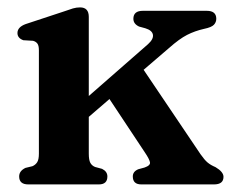

<svg xmlns="http://www.w3.org/2000/svg" viewBox="-20 -486 610 506"><path d="M54.5 0Q30.5 0 30.5 -21Q30.5 -35.5 47 -43.5L65.5 -48Q73.5 -51.5 78 -58.5Q82.5 -65.5 82.5 -81V-353.5Q82.5 -366 78.5 -371.2Q74.5 -376.5 67 -378.5L41.5 -380Q26 -385.5 26 -399Q26 -414.5 47.5 -422.5L149 -456Q163 -461 172.2 -463.8Q181.5 -466.5 191 -466.5Q214 -466.5 214 -441.5V-233L370 -369.5Q385 -383 383 -394.5Q381 -406 363 -411.5L346.5 -416Q331.5 -423 331.5 -436.5Q331.5 -457.5 356.5 -457.5H525Q550 -457.5 550 -436.5Q550 -427.5 543.8 -420.8Q537.5 -414 518 -410Q493.5 -404.5 473 -394Q452.5 -383.5 425.5 -359.5L358.5 -302L508.5 -79.5Q519 -64.5 527 -57.8Q535 -51 548 -45.5Q569 -33 569 -20Q569 0 544 0H352.5Q330 0 330 -21Q330 -34 344.5 -40L361 -44.5Q377 -50 375.2 -58.5Q373.5 -67 362 -84L268.5 -225L214 -178V-81Q214 -64.5 218 -57Q222 -49.5 230.5 -46L249 -41Q263 -34 263 -21Q263 0 240.5 0Z"/></svg>

Font: Fraunces 72pt Soft SemiBold
Style: Regular
Weight: 600
Version: Version 1.000;[b76b70a41]